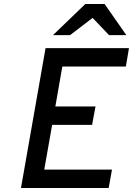

<svg xmlns="http://www.w3.org/2000/svg" viewBox="-20 -941 666 961"><path d="M85 0 208 -700H625.5L610 -608H292L257 -408H458L441 -316H241L201.5 -92H540.5L524 0ZM245 -765 407 -921H503.5L612.5 -765H526L443.5 -851.5L330.5 -765Z"/></svg>

Font: Overpass Medium
Style: Italic
Weight: 500
Italic angle: -10°
Designer: Delve Withrington, Dave Bailey, Thomas Jockin
Foundry: Delve Fonts LLC
Version: Version 4.000